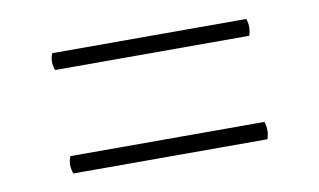

<svg xmlns="http://www.w3.org/2000/svg" viewBox="-40 -542 635 382"><g transform="rotate(-10 277.5 -350.5)"><path d="M82 -472H474Q480 -455 474 -438H82Q75 -455 82 -472ZM82 -264H474Q480 -247 474 -229H82Q75 -247 82 -264Z"/></g></svg>

Font: Arima ExtraLight
Style: Regular
Weight: 250
Designer: Joana Correia and Natanael Gama
Foundry: NDISCOVER
Version: Version 1.101;gftools[0.9.23]